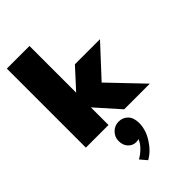

<svg xmlns="http://www.w3.org/2000/svg" viewBox="-302 -772 1182 1182"><g transform="rotate(-45 288.5 -181.0)"><path d="M335 -410.5H553.5L372 -214.5L577 0H353.5L217 -153.5V0H20V-688H217V-281.5ZM275.5 29Q312 29 335.8 53.8Q359.5 78.5 359.5 125Q359.5 183.5 323.2 240.8Q287 298 236.5 326L199.5 282.5Q225.5 268.5 251.2 243.2Q277 218 286 191Q278 195.5 262.5 195.5Q233.5 195.5 212.2 173.2Q191 151 191 113.5Q191 79 216 54Q241 29 275.5 29Z"/></g></svg>

Font: League Spartan Black
Style: Regular
Weight: 900
Foundry: The League of Moveable Type
Version: Version 2.002